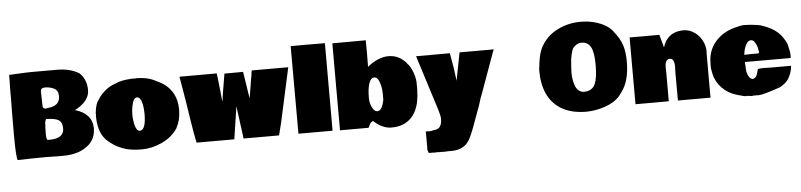

<svg xmlns="http://www.w3.org/2000/svg" viewBox="-54 -1087 6991 1675"><g transform="rotate(-5 3442.0 -249.0)"><path d="M53.2 -544.9 52.7 -554.7V-585Q52.7 -647.9 55.2 -729.5L54.2 -730.5L80.6 -731.9Q208 -738.8 246.1 -738.8H473.6Q590.3 -738.8 667.5 -690.4Q694.8 -667 711.9 -627.4Q729 -587.9 729 -538.1Q729 -441.9 600.1 -374.5Q672.9 -354.5 711.7 -310.3Q750.5 -266.1 750.5 -202.1Q750.5 -88.9 648.9 -30.3Q574.2 13.7 460 13.7L314.5 11.7Q220.2 11.7 64.5 16.1Q50.8 -12.7 50.8 -211.9Q50.8 -411.1 53.2 -544.9ZM356.9 -136.2Q483.4 -136.2 483.4 -224.6Q483.4 -280.8 449.2 -299.8Q418.5 -316.4 355 -318.4H340.8L332 -291Q328.6 -240.7 328.6 -192.1Q328.6 -143.6 338.9 -136.2ZM461.9 -462.9Q471.7 -481.4 471.7 -507.8Q471.7 -559.1 435.1 -576.7Q398.4 -594.2 358.4 -594.2Q318.4 -594.2 318.4 -564.9Q318.4 -512.7 320.8 -458L321.8 -432.1Q322.8 -413.6 343.3 -410.2L367.2 -413.1Q441.4 -421.9 461.9 -462.9Z M1505.9 -295.4Q1504.9 -290.5 1504.9 -289.6V-285.6Q1503.4 -205.1 1467.8 -140.6H1468.3Q1418.5 -64.5 1329.3 -23.4Q1240.2 17.6 1153.8 17.6Q1067.4 17.6 1010.5 0.7Q953.6 -16.1 905.3 -48.3Q856.9 -80.6 833.5 -110.4Q777.8 -180.7 777.8 -309.1Q777.8 -313.5 779.3 -316.4V-324.2Q777.8 -326.2 777.8 -328.1L778.8 -333.5H778.3Q787.6 -418.9 814.5 -445.8Q814.5 -451.2 821.3 -458V-457.5L828.6 -469.2Q886.2 -543 960.4 -570.3L977.5 -576.7Q1009.8 -592.3 1067.9 -600.1L1083.5 -601.6Q1086.9 -602.1 1097.4 -602.5Q1107.9 -603 1112.3 -604.5L1133.3 -604Q1134.8 -604.5 1136.7 -604.5Q1138.7 -604.5 1141.1 -604L1140.6 -604.5Q1143.6 -603 1149.4 -603Q1151.4 -605 1156.2 -605Q1262.2 -605 1336.4 -561.5L1346.2 -557.1Q1505.9 -480.5 1505.9 -295.4ZM1202.1 -292.5Q1200.2 -389.6 1174.3 -423.8Q1163.6 -438 1148.2 -438Q1132.8 -438 1121.1 -420.2Q1109.4 -402.3 1102.3 -364.3Q1095.2 -326.2 1095.2 -296.6Q1095.2 -267.1 1097.9 -245.8Q1100.6 -224.6 1106 -200.9Q1111.3 -177.2 1122.6 -161.4Q1133.8 -145.5 1147.9 -145.5Q1202.1 -145.5 1202.1 -292.5Z M2090.3 -579.1 2126.5 -345.7H2127.4Q2134.3 -382.8 2145 -452.1L2152.8 -502.9L2159.7 -539.1Q2163.1 -572.3 2166.5 -585H2486.3Q2458 -452.6 2381.8 -106.9L2354.5 0.5H2043.9L2033.2 -81.1Q2024.9 -134.8 2015.9 -209.7Q2006.8 -284.7 2005.9 -284.7L1962.9 0.5H1632.3Q1615.7 -76.7 1598.6 -186.8Q1581.5 -296.9 1578.1 -318.4L1567.9 -383.3Q1567.9 -383.8 1533.7 -585.4H1697.3L1859.9 -585.9Q1860.8 -572.8 1862.3 -566.4L1865.2 -545.4Q1882.8 -391.6 1886.7 -340.3H1888.7Q1890.6 -352.1 1894.5 -379.6Q1898.4 -407.2 1900.9 -422.4L1924.8 -565.4L1925.8 -578.1Q1979 -579.1 2090.3 -579.1Z M2523.4 -766.6 2647.5 -767.1Q2704.1 -767.1 2823.2 -766.1V0.5H2524.4Z M3589.8 -330.6 3590.8 -321.8V-318.8L3590.3 -293.9Q3587.9 -62.5 3441.4 -1Q3396.5 17.6 3337.9 17.6Q3257.8 17.6 3181.6 -54.2L3159.2 -38.6L3138.2 2.4H2888.2L2887.7 -378.4V-759.3Q2987.8 -760.3 3180.2 -760.3Q3181.2 -714.4 3181.2 -649.7Q3181.2 -585 3180.2 -527.3Q3223.1 -564 3271.5 -584.5Q3319.8 -605 3363.3 -605Q3446.8 -605 3503.4 -548.3Q3514.6 -539.1 3520.5 -529.8Q3526.4 -520.5 3529.3 -518.1V-518.6L3534.2 -514.6Q3564 -475.1 3581.5 -411.1Q3590.3 -373.5 3590.3 -354.5Q3590.3 -335.4 3589.8 -330.6ZM3288.1 -272.9Q3288.1 -319.8 3278.8 -358.4Q3261.2 -430.7 3225.1 -430.7Q3195.8 -430.7 3179.7 -384.8Q3163.6 -338.9 3163.6 -255.9Q3163.6 -199.2 3192.4 -157.2Q3208 -135.3 3225.3 -135.3Q3242.7 -135.3 3255.4 -148.2Q3268.1 -161.1 3278.1 -191.2Q3288.1 -221.2 3288.1 -240Q3288.1 -258.8 3287.6 -260.3V-261.2Q3288.1 -263.2 3288.1 -266.6Z M3729.5 67.9Q3774.9 52.2 3774.9 -20.5Q3774.9 -47.9 3756.3 -106.9L3748.5 -131.3Q3691.4 -314.5 3605.5 -583.5H3754.4L3901.4 -584L3923.3 -457.5Q3925.8 -436.5 3931.2 -397.9Q3936.5 -359.4 3939 -339.8L3986.3 -584H4274.9V-585L4284.7 -584L4282.2 -574.2H4281.2L4152.3 -216.8Q4132.3 -166.5 4122.6 -132.6Q4112.8 -98.6 4100.6 -68.8Q4088.4 -39.1 4057.9 48.1Q4027.3 135.3 3999.5 185.1Q3955.6 259.8 3859.4 266.1L3813.5 266.6L3773.9 268.6Q3762.7 268.6 3754.9 267.1Q3751.5 268.1 3744.6 268.1L3714.8 266.6L3695.8 268.1Q3693.4 268.1 3683.6 267.1Q3663.1 267.1 3642.6 267.1L3633.3 242.2Q3632.3 239.3 3632.3 234.6Q3632.3 230 3632.8 228V224.6L3633.3 219.7V164.1Q3633.3 106.4 3632.8 78.6Q3639.6 77.6 3647.7 77.6Q3655.8 77.6 3660.6 79.1Q3667.5 77.6 3678.7 77.6H3682.6Q3686.5 75.2 3700.2 73.2Q3713.9 71.3 3721.2 69.3Q3728.5 67.4 3729.5 67.4Z M4945.8 -371.1Q4945.8 -370.6 4945.3 -368.7V-367.2Q4943.4 -346.7 4943.4 -321.3Q4943.4 -295.9 4947.5 -267.6Q4951.7 -239.3 4961.2 -210.9Q4970.7 -182.6 4990.7 -165Q5012.2 -146.5 5038.8 -146.5Q5065.4 -146.5 5083.7 -154.1Q5102.1 -161.6 5114.5 -173.3Q5127 -185.1 5136.2 -205.1Q5159.7 -258.3 5159.7 -370.1Q5159.7 -483.9 5133.5 -529.5Q5107.4 -575.2 5054.7 -575.2Q5028.3 -575.2 5008.5 -562.5Q4988.8 -549.8 4978.8 -536.1Q4968.8 -522.5 4958.3 -478Q4947.8 -433.6 4947.8 -396ZM4665 -367.2 4666 -377.9Q4671.9 -439 4681.6 -486.1Q4691.4 -533.2 4713.4 -574.2Q4765.6 -664.6 4859.1 -711.2Q4952.6 -757.8 5060.8 -757.8Q5168.9 -757.8 5257.3 -714.4Q5310.1 -688.5 5339.8 -648.9Q5397 -577.6 5415 -517.6Q5433.1 -457.5 5433.1 -378.9Q5433.1 -204.1 5360.8 -112.3L5338.4 -82.5Q5293 -29.8 5210 -1.2Q5127 27.3 5045.4 28.3Q4905.8 28.3 4816.4 -30.3Q4665 -128.4 4665 -367.2Z M5605.5 -584 5736.3 -584.5Q5738.8 -574.2 5745.1 -552.2Q5751.5 -530.3 5757.3 -508.3L5766.6 -471.7Q5786.1 -521 5790.5 -526.4L5798.3 -536.1Q5847.7 -605.5 5949.7 -605.5Q5998 -605.5 6041.7 -576.4Q6085.4 -547.4 6109.9 -500.7Q6134.3 -454.1 6134.3 -402.3Q6134.3 -396.5 6132.8 -393.1V-92.8L6133.3 0.5H5847.7L5846.7 -243.7L5848.6 -293.5Q5848.6 -368.2 5809.1 -368.2Q5766.6 -368.2 5766.6 -297.4Q5766.6 -281.7 5767.1 -275.9V-268.6L5767.6 -260.3V0L5622.1 0.5H5476.1L5475.6 -292.5V-584.5Z M6434.1 -598.6Q6456.1 -605 6481 -605Q6505.9 -605 6528.3 -603L6548.8 -601.1Q6597.2 -596.7 6623 -589.8V-590.3L6633.3 -585.9Q6735.8 -554.2 6793 -489.3V-489.7Q6806.2 -474.1 6825.4 -442.6Q6844.7 -411.1 6844.7 -398.9L6848.6 -385.7L6851.1 -371.6Q6860.4 -338.9 6860.4 -316.9Q6860.4 -294.9 6860.8 -283.2H6458.5V-267.1Q6461.4 -255.9 6461.4 -243.7Q6461.4 -231.4 6461.7 -224.4Q6461.9 -217.3 6462.9 -210.7Q6463.9 -204.1 6464.1 -200Q6464.4 -195.8 6466.3 -190.2Q6468.3 -184.6 6468.5 -182.6Q6468.8 -180.7 6471.4 -174.8Q6474.1 -168.9 6475.8 -163.8Q6477.5 -158.7 6482.4 -153.8V-154.3L6487.8 -144Q6497.1 -133.8 6513.2 -129.4Q6540 -135.3 6549.6 -157.2Q6559.1 -179.2 6565.4 -211.9Q6583 -216.8 6615.2 -216.8L6677.7 -215.3H6857.9Q6852.1 -155.8 6822.8 -106H6823.2Q6797.9 -65.9 6744.1 -37.1Q6592.3 16.1 6549.3 16.1Q6541.5 16.1 6536.6 15.1H6525.4L6521 15.6H6516.6Q6512.7 15.6 6506.8 14.6Q6502 17.6 6495.1 17.6L6452.6 12.7Q6449.2 14.2 6438.7 14.2Q6428.2 14.2 6383.8 1V1.5L6372.1 -2L6360.4 -5.9Q6287.1 -27.3 6234.9 -81.3Q6182.6 -135.3 6168 -207Q6166.5 -215.8 6162.6 -233.6Q6158.7 -251.5 6158.7 -257.8V-281.2Q6158.7 -289.6 6159.2 -293.9V-301.3Q6159.2 -404.8 6220.7 -480.2Q6282.2 -555.7 6385.7 -586.4L6397.5 -589.8Q6423.3 -594.2 6434.6 -599.1ZM6580.1 -347.7 6590.3 -354Q6582 -406.7 6574.7 -421.6Q6567.4 -436.5 6560.5 -447.3Q6547.9 -467.8 6527.1 -467.8Q6506.3 -467.8 6491.7 -447.3Q6465.8 -411.1 6459 -345.7Q6490.2 -347.7 6516.6 -347.7Z"/></g></svg>

Font: Bowlby One
Style: Regular
Weight: 400
Designer: vernon adams
Foundry: vernon adams
Version: Version 1.000